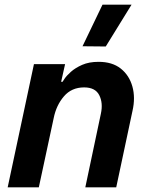

<svg xmlns="http://www.w3.org/2000/svg" viewBox="-20 -806 640 826"><path d="M435 -606 335 -607 421 -786H546ZM13 0 126 -530H260L243 -454H249Q249 -454 257.5 -467Q266 -480 285 -497Q304 -514 333.5 -527Q363 -540 404 -540Q463 -540 499.5 -511Q536 -482 549.5 -434Q563 -386 550 -329L480 0H347L414 -317Q424 -363 407 -396.5Q390 -430 342 -430Q288 -430 255 -391.5Q222 -353 211 -298L147 0Z"/></svg>

Font: Be Vietnam Pro SemiBold
Style: Italic
Weight: 600
Italic angle: -12°
Designer: Lam Bao, Tony Le, Vietanh Nguyen
Foundry: Yellow Type Foundry
Version: Version 1.002; ttfautohint (v1.8.3)